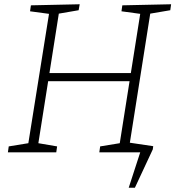

<svg xmlns="http://www.w3.org/2000/svg" viewBox="-20 -715 823 901"><path d="M17 0 21 -28 113 -43 210 -650 121 -662 125 -690 354 -695 349 -667 256 -651 212 -372H594L638 -650L550 -662L554 -690L783 -695L779 -667L685 -651L589 -43L677 -28L673 0H446L450 -28L542 -43L588 -334H206L160 -43L248 -28L244 0ZM571 -48 699 -29 697 -14 613 166H584L638 0H565Z"/></svg>

Font: Bitter Light
Style: Italic
Weight: 300
Italic angle: -9°
Designer: Sol Matas, and Bitter project Authors
Foundry: Sol Matas
Version: Version 2.001